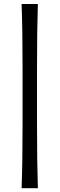

<svg xmlns="http://www.w3.org/2000/svg" viewBox="-20 -804 304 980"><path d="M173.3 156.7H90.3Q95.2 25.4 95.2 -172.4V-454.6Q95.2 -652.3 90.3 -783.7H173.3Q168.9 -650.9 168.9 -454.6V-172.4Q168.9 23.9 173.3 156.7Z"/></svg>

Font: Commissioner Flair
Style: Regular
Weight: 400
Designer: Kostas Bartsokas
Foundry: Kostas Bartsokas
Version: Version 1.000